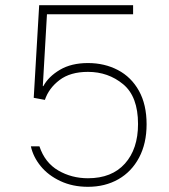

<svg xmlns="http://www.w3.org/2000/svg" viewBox="-20 -720 650 740"><path d="M99 -156H132Q153 -93 204.5 -63Q256 -33 319 -33Q411 -33 461.5 -89.5Q512 -146 512 -242Q512 -348 454.5 -395.5Q397 -443 319 -443Q251 -443 209.5 -411.5Q168 -380 153 -335L110 -343L131 -700H493V-665H161L145 -388H147Q167 -425 211 -451Q255 -477 319 -477Q383 -477 434.5 -450Q486 -423 515.5 -370Q545 -317 545 -241Q545 -167 516 -112.5Q487 -58 436 -29Q385 0 319 0Q260 0 213 -22Q166 -44 137 -79.5Q108 -115 99 -156Z"/></svg>

Font: Be Vietnam Thin
Style: Regular
Weight: 100
Designer: Gabriel Lam
Foundry: TypeRant
Version: Version 4.000